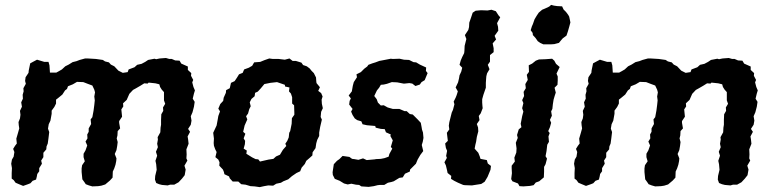

<svg xmlns="http://www.w3.org/2000/svg" viewBox="-20 -752 3178 788"><path d="M185 -454H211L222 -460L234 -467L248 -480L262 -487L278 -497L294 -501L307 -506L329 -512H341L374 -510L402 -506L411 -500L427 -496L435 -487L449 -480L466 -462L484 -453L504 -456L508 -467L532 -476L543 -486L561 -490L576 -498L588 -506L614 -511L621 -509L635 -512L661 -514L675 -510H685L699 -504L717 -503L724 -491L733 -487L751 -479V-465L765 -452L764 -441L773 -424L769 -414L774 -395L780 -381L776 -368L771 -347L779 -334L776 -314L770 -291L763 -275L766 -257L763 -240L752 -223L760 -211L750 -192L752 -180L754 -162L745 -139L746 -118L745 -102L749 -93L737 -72L742 -56L738 -33L727 -19L713 -4L695 6H678L668 9L645 7L633 4L621 -1L616 -15L617 -30L623 -55L621 -78L618 -92L625 -113L620 -129L628 -148L625 -162L628 -179L627 -189L638 -209L639 -228L641 -240V-260L642 -283L650 -297L649 -311L658 -326L653 -340V-357V-374L644 -384L637 -395L634 -406L618 -410L590 -413L586 -409L572 -410L556 -400L537 -389L526 -383L511 -367L507 -358L500 -342L485 -328L486 -315L478 -303L481 -273L469 -255V-248L473 -225L463 -214L462 -196L459 -184L463 -169L461 -153L458 -136L451 -120L458 -102L457 -91L454 -76L449 -61L443 -48L442 -23L431 -11L412 5L396 10L383 12L359 13L345 9L332 4L326 -5L318 -16L315 -46V-61L317 -74L328 -90L323 -107V-121L331 -135L338 -155L331 -171L339 -184L338 -200L344 -211V-225L354 -243L352 -262L359 -271L364 -298L367 -321L369 -340L367 -356L370 -373L367 -384L359 -401L340 -408L322 -415L296 -416L279 -406L259 -398L255 -387L247 -381L236 -364L219 -350L210 -343V-327L203 -313L192 -298V-285L187 -257L180 -242L177 -224L182 -210L179 -185L176 -163L171 -151L170 -139L158 -125V-107L149 -93L152 -80L141 -62V-49L133 -38L131 -27L128 -15L114 -10L105 0L95 4L75 11L58 4L44 -2L36 -13L28 -19V-42L29 -62L26 -80L29 -97L36 -109L39 -128L34 -141L42 -154L49 -163L47 -183L54 -207L59 -225L57 -238L56 -251L62 -266L64 -281L62 -297L70 -314L67 -332L74 -347L73 -363L77 -377L76 -390L86 -408L83 -420L85 -435L97 -453L98 -463L104 -492L115 -498L132 -507L162 -498H179L183 -484Z M1046 16 1025 13 1008 12 988 6 970 4 958 -7H935L923 -20L920 -28L901 -37L899 -46L895 -56L880 -72L881 -86L876 -97L864 -107L869 -128L863 -140L858 -154L857 -165L858 -183L855 -207L869 -237L874 -264L876 -276L883 -295L876 -306L884 -325L896 -338L898 -351L907 -371L908 -382L923 -390L928 -412L943 -419L953 -434L961 -447L976 -453L982 -467L1001 -474L1015 -482L1023 -496L1048 -498L1065 -505L1085 -512L1100 -510H1124L1149 -507L1168 -512L1181 -502H1194L1217 -495L1224 -485L1239 -480L1251 -471L1259 -461L1268 -452L1277 -434L1278 -419L1279 -411L1293 -394L1286 -379L1298 -370L1304 -356L1300 -343L1301 -326L1305 -308L1298 -293L1296 -272L1301 -261L1294 -231L1290 -208V-194L1282 -178L1278 -164L1275 -144L1263 -127L1262 -114L1251 -104L1237 -92L1231 -79L1218 -64L1212 -49L1197 -42L1178 -29L1163 -16L1143 -8L1133 -2L1114 2L1101 10L1081 9L1064 12ZM1047 -89 1082 -97 1102 -100 1113 -110 1129 -117 1141 -137 1155 -153 1151 -162 1159 -174 1165 -188 1167 -207 1171 -214 1177 -244 1178 -267 1188 -281V-289L1187 -320L1179 -327V-353L1174 -368L1166 -377L1168 -393L1150 -397L1149 -404L1117 -415L1090 -412L1065 -407L1050 -389L1038 -376L1027 -371L1025 -357L1012 -346L1005 -332L1009 -316L1003 -304L998 -286L990 -275L995 -262L984 -237L978 -211L987 -203L980 -184L986 -174L985 -160L980 -142L993 -134L991 -121L1015 -106L1029 -99L1040 -98Z M1392 1 1374 -10 1354 -18 1346 -34 1345 -45 1350 -78 1363 -92 1373 -99 1386 -112 1414 -108 1425 -100 1434 -99 1451 -96 1470 -102 1485 -95 1518 -98 1523 -99 1543 -100 1558 -103 1575 -109 1578 -120 1590 -142 1584 -149 1592 -176 1582 -194 1584 -200 1564 -209 1559 -222 1543 -223 1522 -228 1520 -235 1486 -238 1468 -242 1463 -254 1446 -259 1436 -266 1427 -280 1421 -294 1427 -305 1413 -323 1415 -338 1420 -348 1411 -360 1424 -377 1428 -400 1432 -415 1445 -435 1443 -447 1461 -456 1475 -470 1487 -479 1492 -486 1508 -492 1521 -496 1537 -502 1553 -505 1584 -511 1592 -510 1620 -511 1638 -507 1659 -506 1677 -497 1688 -496 1703 -487 1729 -475 1728 -461 1735 -452 1723 -423 1710 -415 1703 -405 1685 -399 1672 -409 1660 -411 1641 -409H1636L1610 -414L1588 -415L1568 -408L1555 -405L1543 -404L1536 -392L1527 -381L1516 -358L1526 -345L1531 -331L1543 -319L1555 -320L1571 -311L1592 -305H1619L1640 -296H1649L1662 -284L1674 -282L1685 -271L1694 -262L1707 -248L1710 -232L1712 -220L1716 -208L1718 -186L1715 -170L1711 -157L1717 -132L1705 -116L1694 -97L1687 -80L1682 -75L1663 -56L1662 -48L1642 -39L1633 -24L1619 -22L1596 -8L1586 -5L1572 -2L1557 7H1539L1530 8L1514 12L1493 15L1463 13L1454 7L1441 6L1422 2L1407 5Z M1888 8 1881 7 1860 -2 1844 -10 1831 -18 1832 -30 1817 -42 1815 -52 1810 -73 1804 -86 1814 -104 1811 -112 1815 -133 1810 -145 1807 -163 1818 -174 1814 -207 1824 -221 1822 -236 1824 -250 1830 -274 1834 -290 1839 -301 1845 -324 1842 -335 1850 -351 1854 -361 1859 -377 1850 -393 1860 -414 1864 -431 1866 -443 1873 -458 1877 -474 1866 -486 1871 -504 1877 -518 1885 -534 1886 -543 1887 -564 1891 -580 1894 -592 1888 -608 1902 -629 1905 -641 1906 -659 1913 -679 1920 -700 1932 -708 1954 -710 1981 -709 1997 -712 2015 -706 2026 -689 2033 -681 2020 -657 2024 -642 2025 -626 2010 -605 2016 -590 2002 -574 2006 -554V-538L1991 -526V-499L1982 -486L1989 -468L1979 -451L1976 -439L1975 -427L1974 -412V-392L1964 -363L1959 -345V-331L1960 -317L1961 -308L1953 -287L1945 -276L1948 -259L1937 -243L1942 -229L1943 -213L1937 -190L1934 -170L1931 -158L1928 -142L1934 -135L1943 -125L1949 -110L1952 -100L1978 -95L1982 -81L1995 -71L1993 -55L1981 -26L1969 -6L1955 3L1923 8L1917 9Z M2210 -570 2197 -576 2187 -583 2178 -596 2167 -608 2166 -617 2158 -628 2163 -644 2167 -653 2174 -673 2183 -688 2191 -700 2205 -712 2217 -717 2234 -725 2242 -732 2253 -729 2267 -727 2287 -726 2293 -713 2303 -703 2312 -691 2316 -684 2319 -670 2321 -660 2317 -645 2311 -624 2305 -606 2290 -595 2283 -587 2274 -576 2255 -571 2241 -570ZM2128 13 2112 12 2106 1 2083 -8 2078 -17 2081 -41 2080 -61V-72L2093 -89L2091 -105L2099 -126L2100 -143L2097 -166L2105 -186L2102 -198L2109 -221L2120 -230L2117 -244L2120 -259L2123 -275L2128 -294L2123 -308L2128 -329L2123 -341L2131 -358L2129 -375L2138 -390L2136 -407L2146 -424L2142 -445L2151 -457L2150 -484L2164 -491L2179 -503L2192 -508L2219 -509L2246 -511L2255 -503L2262 -490L2277 -477L2264 -450L2269 -438V-422L2268 -404L2256 -392L2261 -372L2257 -360L2252 -343L2249 -324L2247 -305L2242 -295L2245 -277L2237 -260L2242 -248L2237 -230L2230 -214L2236 -206L2231 -192L2233 -170L2226 -158L2223 -132L2219 -111L2225 -101L2219 -78L2213 -67V-48L2212 -24L2193 -8L2179 -3L2170 8L2155 11Z M2495 -454H2521L2532 -460L2544 -467L2558 -480L2572 -487L2588 -497L2604 -501L2617 -506L2639 -512H2651L2684 -510L2712 -506L2721 -500L2737 -496L2745 -487L2759 -480L2776 -462L2794 -453L2814 -456L2818 -467L2842 -476L2853 -486L2871 -490L2886 -498L2898 -506L2924 -511L2931 -509L2945 -512L2971 -514L2985 -510H2995L3009 -504L3027 -503L3034 -491L3043 -487L3061 -479V-465L3075 -452L3074 -441L3083 -424L3079 -414L3084 -395L3090 -381L3086 -368L3081 -347L3089 -334L3086 -314L3080 -291L3073 -275L3076 -257L3073 -240L3062 -223L3070 -211L3060 -192L3062 -180L3064 -162L3055 -139L3056 -118L3055 -102L3059 -93L3047 -72L3052 -56L3048 -33L3037 -19L3023 -4L3005 6H2988L2978 9L2955 7L2943 4L2931 -1L2926 -15L2927 -30L2933 -55L2931 -78L2928 -92L2935 -113L2930 -129L2938 -148L2935 -162L2938 -179L2937 -189L2948 -209L2949 -228L2951 -240V-260L2952 -283L2960 -297L2959 -311L2968 -326L2963 -340V-357V-374L2954 -384L2947 -395L2944 -406L2928 -410L2900 -413L2896 -409L2882 -410L2866 -400L2847 -389L2836 -383L2821 -367L2817 -358L2810 -342L2795 -328L2796 -315L2788 -303L2791 -273L2779 -255V-248L2783 -225L2773 -214L2772 -196L2769 -184L2773 -169L2771 -153L2768 -136L2761 -120L2768 -102L2767 -91L2764 -76L2759 -61L2753 -48L2752 -23L2741 -11L2722 5L2706 10L2693 12L2669 13L2655 9L2642 4L2636 -5L2628 -16L2625 -46V-61L2627 -74L2638 -90L2633 -107V-121L2641 -135L2648 -155L2641 -171L2649 -184L2648 -200L2654 -211V-225L2664 -243L2662 -262L2669 -271L2674 -298L2677 -321L2679 -340L2677 -356L2680 -373L2677 -384L2669 -401L2650 -408L2632 -415L2606 -416L2589 -406L2569 -398L2565 -387L2557 -381L2546 -364L2529 -350L2520 -343V-327L2513 -313L2502 -298V-285L2497 -257L2490 -242L2487 -224L2492 -210L2489 -185L2486 -163L2481 -151L2480 -139L2468 -125V-107L2459 -93L2462 -80L2451 -62V-49L2443 -38L2441 -27L2438 -15L2424 -10L2415 0L2405 4L2385 11L2368 4L2354 -2L2346 -13L2338 -19V-42L2339 -62L2336 -80L2339 -97L2346 -109L2349 -128L2344 -141L2352 -154L2359 -163L2357 -183L2364 -207L2369 -225L2367 -238L2366 -251L2372 -266L2374 -281L2372 -297L2380 -314L2377 -332L2384 -347L2383 -363L2387 -377L2386 -390L2396 -408L2393 -420L2395 -435L2407 -453L2408 -463L2414 -492L2425 -498L2442 -507L2472 -498H2489L2493 -484Z"/></svg>

Font: Winky Rough Medium
Style: Italic
Weight: 500
Italic angle: -8.97852°
Designer: Simon Atzbach
Foundry: typofactur
Version: Version 1.206; ttfautohint (v1.8.4.7-5d5b)